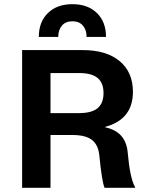

<svg xmlns="http://www.w3.org/2000/svg" viewBox="-20 -900 714 920"><path d="M488 -723H395Q395 -756 377.5 -777Q360 -798 327 -798Q294 -798 276.5 -777Q259 -756 259 -723H166Q166 -795 209.5 -837.5Q253 -880 327 -880Q401 -880 444.5 -837.5Q488 -795 488 -723ZM86 0V-660H377Q490 -660 553.5 -607Q617 -554 617 -460Q617 -328 484 -292V-290Q584 -269 592 -168Q603 -45 627 -4V0H481Q468 -31 456 -155Q451 -206 420.5 -229.5Q390 -253 329 -253H222V0ZM222 -358H359Q419 -358 447.5 -381.5Q476 -405 476 -454Q476 -503 447.5 -526.5Q419 -550 359 -550H222Z"/></svg>

Font: Elaine Sans SemiBold
Style: Regular
Weight: 600
Designer: Wei Huang
Foundry: Wei Huang
Version: Version 2.001;December 24, 2019;FontCreator 12.0.0.2547 64-b